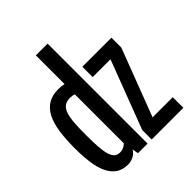

<svg xmlns="http://www.w3.org/2000/svg" viewBox="-193 -811 937 937"><g transform="rotate(-45 275.0 -342.5)"><path d="M529.8 -421.9 397 -73.2H536.1V0H317.4V-64.9L452.1 -418.9H329.1V-490.2H529.8ZM21.5 -234.9Q21.5 -297.4 28.6 -345.9Q35.6 -394.5 52.7 -428Q69.8 -461.4 98.1 -478.8Q126.5 -496.1 168.5 -496.1Q181.6 -496.1 190.9 -494.9Q200.2 -493.7 208 -491.7V-689.9H289.1V0H222.7L217.3 -31.7Q211.9 -21.5 203.6 -14.4Q195.3 -7.3 185.8 -2.9Q176.3 1.5 167 3.4Q157.7 5.4 150.4 5.4Q112.8 5.4 88.1 -11.7Q63.5 -28.8 48.6 -60.1Q33.7 -91.3 27.6 -135.7Q21.5 -180.2 21.5 -234.9ZM106 -240.2Q106 -195.8 108.2 -162.6Q110.4 -129.4 116.5 -107.4Q122.6 -85.4 134 -74.7Q145.5 -64 164.6 -64Q177.7 -64 188.7 -69.3Q199.7 -74.7 208 -82.5V-420.4Q202.1 -422.9 194.6 -424.3Q187 -425.8 179.7 -425.8Q155.3 -425.8 140.6 -414.8Q126 -403.8 118.4 -380.9Q110.8 -357.9 108.4 -323Q106 -288.1 106 -240.2Z"/></g></svg>

Font: Code New Roman
Style: Regular
Weight: 400
Monospace: yes
Designer: Sam Radian
Foundry: Code New Roman
Version: Version 2.00 November 29, 2014